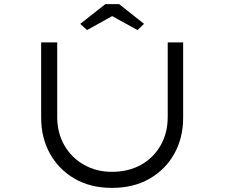

<svg xmlns="http://www.w3.org/2000/svg" viewBox="-20 -906 1091 933"><path d="M524 7Q420 7 343 -37.5Q266 -82 223 -159Q180 -236 180 -335V-700H258V-338Q258 -260 293 -199.5Q328 -139 388.5 -105Q449 -71 524 -71Q604 -71 665 -105Q726 -139 760.5 -199.5Q795 -260 795 -338V-700H870V-334Q870 -236 827 -159Q784 -82 706.5 -37.5Q629 7 524 7ZM403 -760 370 -790 492 -886H559L680 -790L648 -760L510 -836H540Z"/></svg>

Font: Lexend Zetta Light
Style: Regular
Weight: 300
Designer: Bonnie Shaver-Troup, Thomas Jockin
Foundry: Lexend
Version: Version 1.007